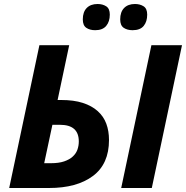

<svg xmlns="http://www.w3.org/2000/svg" viewBox="-20 -940 930 960"><path d="M177 -714H326L268 -440H286Q349 -440 394 -425.5Q439 -411 468.5 -384.5Q498 -358 511.5 -321.5Q525 -285 525 -240Q525 -120 444.5 -60Q364 0 225 0H26ZM586 0 737 -714H890L739 0ZM235 -124Q274 -124 300.5 -133Q327 -142 343.5 -157Q360 -172 367 -191.5Q374 -211 374 -233Q374 -316 280 -316H242L201 -124ZM643 -789Q616 -789 598.5 -801Q581 -813 581 -843Q581 -880 600.5 -900Q620 -920 655 -920Q680 -920 698 -908.5Q716 -897 716 -867Q716 -832 698.5 -810.5Q681 -789 643 -789ZM456 -789Q429 -789 411.5 -801Q394 -813 394 -843Q394 -880 413.5 -900Q433 -920 468 -920Q493 -920 511 -908.5Q529 -897 529 -867Q529 -832 511 -810.5Q493 -789 456 -789Z"/></svg>

Font: BC Sans
Style: Bold Italic
Weight: 700
Italic angle: -12°
Designer: Monotype Design Team
Province of B.C.
Foundry: Monotype Imaging Inc.
Version: Version 2.000;GOOG;noto-source:20170915:90ef993387c0